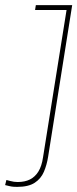

<svg xmlns="http://www.w3.org/2000/svg" viewBox="-59 -720 302 750"><path d="M-39 3 -34 -17Q-26 -15 -19 -13Q-12 -11 -4.5 -10Q3 -9 10 -9Q38 -9 58 -19Q78 -29 91 -50Q104 -71 109 -105L201 -681H78L81 -700H223L129 -108Q124 -76 112.5 -49Q101 -22 76.5 -6Q52 10 8 10Q1 10 -6.5 9.5Q-14 9 -22 7Q-30 5 -39 3Z"/></svg>

Font: Georama
Style: Italic
Weight: 400
Width: 2
Italic angle: -9°
Designer: Jean-Baptiste Levee
Foundry: Production Type
Version: Version 1.000